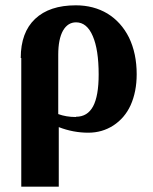

<svg xmlns="http://www.w3.org/2000/svg" viewBox="-20 -489 575 722"><path d="M60 -271H58Q58 -367 112 -418Q166 -469 265 -469Q332 -469 384 -438Q436 -406 465 -348Q494 -288 494 -210Q494 -144 471 -93Q449 -45 406 -17Q364 10 312 10Q255 10 201 -11V213H60ZM265 -49 266 -50Q309 -50 330 -89Q351 -128 351 -209Q351 -302 329 -353Q307 -405 266 -405Q235 -405 217 -374Q199 -342 199 -283V-60Q229 -49 265 -49Z"/></svg>

Font: Libra Serif Modern
Style: Bold
Weight: 700
Designer: Stefan Peev, Context Ltd
Foundry: Ascender Corporation
Version: Version 1.000